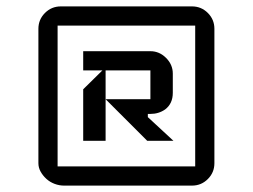

<svg xmlns="http://www.w3.org/2000/svg" viewBox="-20 -720 790 600"><path d="M650 -210Q650 -181 629.5 -160.5Q609 -140 580 -140H180Q165 -140 150.5 -145.5Q136 -151 125 -161Q114 -171 107 -183.5Q100 -196 100 -210V-630Q100 -659 120.5 -679.5Q141 -700 170 -700H580Q609 -700 629.5 -679.5Q650 -659 650 -630ZM590 -200V-640H160V-200ZM522 -280H440L310 -410V-280H240V-441L300 -500H240V-560H450Q478 -560 499 -539Q520 -518 520 -490V-430Q520 -396 496 -378Q476 -364 450 -364H442V-354ZM450 -410V-500H310V-410Z"/></svg>

Font: Iceland
Style: Regular
Weight: 400
Designer: Cyreal (www.cyreal.org)
Foundry: Cyreal (www.cyreal.org)
Version: Version 1.001